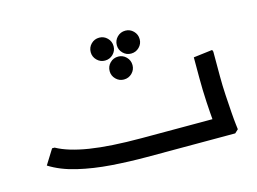

<svg xmlns="http://www.w3.org/2000/svg" viewBox="-78 -668 1075 803"><g transform="rotate(-15 459.5 -267.0)"><path d="M467 0Q392 0 315.5 -5.5Q239 -11 171 -27Q103 -43 54 -74L94 -138H105Q155 -110 243 -96Q331 -82 467 -82H774L773 0ZM774 0 777 -42Q777 -42 774 -74.5Q771 -107 768 -158Q765 -209 765 -265V-352L847 -362L850 -354V-247Q850 -206 852.5 -165Q855 -124 857.5 -89.5Q860 -55 862.5 -34.5Q865 -14 865 -14L850 0ZM679 0V-82H785V0ZM679 0Q668 0 663.5 -12Q659 -24 659 -42Q659 -60 663.5 -71Q668 -82 679 -82ZM403 -435Q383 -435 368.5 -449.5Q354 -464 354 -484Q354 -505 368.5 -519.5Q383 -534 404 -534Q424 -534 438.5 -519.5Q453 -505 453 -484Q453 -464 438.5 -449.5Q424 -435 403 -435ZM516 -435Q496 -435 481.5 -449.5Q467 -464 467 -484Q467 -505 481.5 -519.5Q496 -534 517 -534Q537 -534 551.5 -519.5Q566 -505 566 -484Q566 -464 551.5 -449.5Q537 -435 516 -435ZM459 -338Q439 -338 424.5 -352.5Q410 -367 410 -387Q410 -408 424.5 -422.5Q439 -437 460 -437Q480 -437 494.5 -422.5Q509 -408 509 -387Q509 -367 494.5 -352.5Q480 -338 459 -338Z"/></g></svg>

Font: Fustat Medium
Style: Regular
Weight: 500
Designer: Mohamed Gaber, Khaled Hosny, Laura Garcia Mut
Foundry: Kief Type Foundry, Alif Type Foundry, Hard Type Foundry
Version: Version 1.007